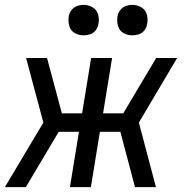

<svg xmlns="http://www.w3.org/2000/svg" viewBox="-26 -768 766 788"><path d="M-6 0H80L215 -227H298L261 0H347L384 -227H468L528 0H614L544 -265L701 -530H615L480 -303H397L434 -530H348L311 -303H228L167 -530H81L152 -265ZM517 -623Q531 -623 544.5 -627.5Q558 -632 567 -644Q576 -656 578 -670Q582 -690 576.5 -709Q571 -728 554 -738Q537 -748 517 -748Q503 -748 489.5 -743Q476 -738 467 -726Q458 -714 456 -700Q453 -680 458.5 -661Q464 -642 480.5 -632.5Q497 -623 517 -623ZM317 -623Q331 -623 344.5 -627.5Q358 -632 367 -644Q376 -656 378 -670Q382 -690 376.5 -709Q371 -728 354 -738Q337 -748 317 -748Q303 -748 289.5 -743Q276 -738 267 -726Q258 -714 256 -700Q253 -680 258.5 -661Q264 -642 280.5 -632.5Q297 -623 317 -623Z"/></svg>

Font: Iosevka Sparkle Oblique
Style: Regular
Weight: 400
Italic angle: -9°
Designer: Belleve Invis
Foundry: Belleve Invis
Version: Version 4.5.0; ttfautohint (v1.8.3)